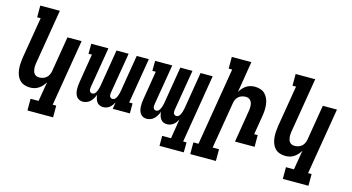

<svg xmlns="http://www.w3.org/2000/svg" viewBox="-96 -1132 3193 1743"><g transform="rotate(15 1500.0 -260.0)"><path d="M474 215H233V105H308L339 -78Q327 -59 312.5 -42.5Q298 -26 279.5 -14Q261 -2 240.5 3Q220 8 200 8Q172 8 146 -1Q120 -10 102.5 -28.5Q85 -47 75.5 -72Q66 -97 63 -123.5Q60 -150 61.5 -178Q63 -206 67 -234L132 -625H99V-735H283L197 -216Q195 -203 194.5 -190Q194 -177 195.5 -164.5Q197 -152 201 -140.5Q205 -129 213 -120Q221 -111 233 -106.5Q245 -102 258 -102Q275 -102 292.5 -107.5Q310 -113 324 -125Q338 -137 346 -154Q354 -171 357 -188L412 -520H545L441 105H474Z M887 8Q869 8 853 0.5Q837 -7 827.5 -21Q818 -35 813 -52.5Q808 -70 807 -88Q801 -70 791 -52.5Q781 -35 767 -21Q753 -7 734.5 0.5Q716 8 697 8Q679 8 663.5 1Q648 -6 638 -19.5Q628 -33 623.5 -50Q619 -67 618 -84.5Q617 -102 618.5 -120Q620 -138 623 -156L667 -426H635L636 -520H797L733 -137Q732 -128 732 -119.5Q732 -111 735 -103Q738 -95 745.5 -90.5Q753 -86 762 -86Q771 -86 779 -91.5Q787 -97 792 -105Q797 -113 801 -122Q805 -131 807.5 -139.5Q810 -148 812 -157Q814 -166 816 -175L873 -520H987L923 -137Q922 -128 922 -119.5Q922 -111 925 -103Q928 -95 935.5 -90.5Q943 -86 952 -86Q961 -86 969 -91.5Q977 -97 982 -105Q987 -113 991 -122Q995 -131 997.5 -139.5Q1000 -148 1002 -157Q1004 -166 1006 -175L1063 -520H1177L1106 -94H1138V0H977L987 -64Q980 -50 970.5 -36.5Q961 -23 947.5 -12.5Q934 -2 918.5 3Q903 8 887 8Z M1702 215H1474V121H1557L1587 -64Q1580 -50 1570.5 -36.5Q1561 -23 1547.5 -12.5Q1534 -2 1518.5 3Q1503 8 1487 8Q1469 8 1453 0.5Q1437 -7 1427.5 -21Q1418 -35 1413 -52.5Q1408 -70 1407 -88Q1401 -70 1391 -52.5Q1381 -35 1367 -21Q1353 -7 1334.5 0.5Q1316 8 1297 8Q1279 8 1263.5 1Q1248 -6 1238 -19.5Q1228 -33 1223.5 -50Q1219 -67 1218 -84.5Q1217 -102 1218.5 -120Q1220 -138 1223 -156L1267 -426H1235L1236 -520H1397L1333 -137Q1332 -128 1332 -119.5Q1332 -111 1335 -103Q1338 -95 1345.5 -90.5Q1353 -86 1362 -86Q1371 -86 1379 -91.5Q1387 -97 1392 -105Q1397 -113 1401 -122Q1405 -131 1407.5 -139.5Q1410 -148 1412 -157Q1414 -166 1416 -175L1473 -520H1587L1523 -137Q1522 -128 1522 -119.5Q1522 -111 1525 -103Q1528 -95 1535.5 -90.5Q1543 -86 1552 -86Q1561 -86 1569 -91.5Q1577 -97 1582 -105Q1587 -113 1591 -122Q1595 -131 1597.5 -139.5Q1600 -148 1602 -157Q1604 -166 1606 -175L1663 -520H1777L1671 121H1703Z M2004 215H1763V105H1811L1932 -625H1899V-735H2083L2035 -442Q2046 -461 2060.5 -477.5Q2075 -494 2093.5 -506Q2112 -518 2132.5 -523Q2153 -528 2173 -528Q2201 -528 2227 -519Q2253 -510 2270.5 -491.5Q2288 -473 2298 -448Q2308 -423 2311 -396.5Q2314 -370 2312.5 -342Q2311 -314 2306 -286L2277 -110H2310V0H2126L2176 -304Q2178 -317 2178.5 -330Q2179 -343 2178 -355.5Q2177 -368 2172.5 -379.5Q2168 -391 2160 -400Q2152 -409 2140.5 -413.5Q2129 -418 2116 -418Q2099 -418 2081 -412.5Q2063 -407 2049 -395Q2035 -383 2027 -366Q2019 -349 2017 -332L1944 105H2004Z M2874 215H2633V105H2708L2739 -78Q2727 -59 2712.5 -42.5Q2698 -26 2679.5 -14Q2661 -2 2640.5 3Q2620 8 2600 8Q2572 8 2546 -1Q2520 -10 2502.5 -28.5Q2485 -47 2475.5 -72Q2466 -97 2463 -123.5Q2460 -150 2461.5 -178Q2463 -206 2467 -234L2532 -625H2499V-735H2683L2597 -216Q2595 -203 2594.5 -190Q2594 -177 2595.5 -164.5Q2597 -152 2601 -140.5Q2605 -129 2613 -120Q2621 -111 2633 -106.5Q2645 -102 2658 -102Q2675 -102 2692.5 -107.5Q2710 -113 2724 -125Q2738 -137 2746 -154Q2754 -171 2757 -188L2812 -520H2945L2841 105H2874Z"/></g></svg>

Font: Iosevka HT Extrabold Extended
Style: Italic
Weight: 800
Width: 7
Italic angle: -9°
Monospace: yes
Designer: Belleve Invis
Foundry: Belleve Invis
Version: Version 32.3.0; ttfautohint (v1.8.4)